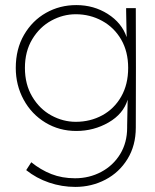

<svg xmlns="http://www.w3.org/2000/svg" viewBox="-20 -502 610 755"><path d="M484 -235Q484 -299 456.5 -346.5Q429 -394 381.5 -420Q334 -446 278 -446Q228 -446 182 -421Q136 -396 107 -348Q78 -300 78 -235Q78 -170 107 -121.5Q136 -73 182 -48Q228 -23 278 -23Q335 -23 382 -48.5Q429 -74 456.5 -122Q484 -170 484 -235ZM280 -482Q349 -482 404 -447Q459 -412 478 -356L476 -458V-470H514Q515 -235 514 0Q514 70 481.5 123Q449 176 394.5 204.5Q340 233 276 233Q223 233 173 216Q123 199 83 167L103 136Q140 166 182 182.5Q224 199 275 199Q331 199 378 174Q425 149 452.5 104Q480 59 480 0V-8L482 -110Q465 -54 407 -20.5Q349 13 280 13Q213 13 158.5 -20Q104 -53 73 -110Q42 -167 42 -235Q42 -309 74.5 -365Q107 -421 161 -451.5Q215 -482 280 -482Z"/></svg>

Font: Kreadon
Style: Regular
Weight: 400
Designer: kohakuno
Foundry: StudioGnu
Version: Version 1.000;Glyphs 3.1.2 (3151)